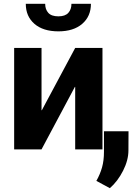

<svg xmlns="http://www.w3.org/2000/svg" viewBox="-20 -778 689 1000"><path d="M371.6 -528.3H513.7V0H371.6V-325.2L370.1 -325.7L196.3 0H53.7V-528.3H196.3V-204.1L197.8 -203.6ZM453.6 -758.3Q453.6 -692.9 408.2 -653.8Q362.8 -614.7 284.2 -614.7Q204.6 -614.7 159.4 -653.8Q114.3 -692.9 114.3 -758.3H215.3Q215.3 -729 231.7 -710.9Q248 -692.9 284.2 -692.9Q319.3 -692.9 335.7 -710.9Q352.1 -729 352.1 -758.3ZM648.9 5.4Q648.9 56.2 621.1 111.1Q593.3 166 552.2 202.1L481.9 164.1Q501.5 129.4 511.5 93.8Q521.5 58.1 521.5 12.2V-94.2H649.4Z"/></svg>

Font: Roboto Web
Style: Bold
Weight: 700
Designer: Google
Version: Version 1.200310; 2013